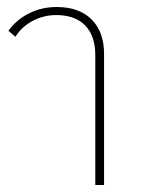

<svg xmlns="http://www.w3.org/2000/svg" viewBox="-20 -528 403 548"><path d="M252 0V-370Q252 -426 223 -455.5Q194 -485 140 -485Q105 -485 73.5 -468.5Q42 -452 24 -423L4 -440Q27 -472 63 -490Q99 -508 142 -508Q206 -508 241.5 -472.5Q277 -437 277 -374V0Z"/></svg>

Font: Noto Sans Thai Looped UI Thin
Style: Regular
Weight: 100
Designer: Cadson Demak Team
Foundry: Cadson Demak Co., Ltd.
Version: Version 1.000; ttfautohint (v1.8.4.7-5d5b)